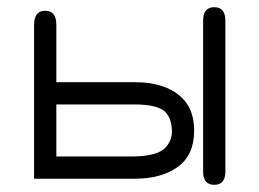

<svg xmlns="http://www.w3.org/2000/svg" viewBox="-20 -498 722 535"><path d="M546 -20V-440Q546 -478 577 -478Q608 -478 608 -440V-20Q608 17 577 17Q546 17 546 -20ZM355 0H75V-429Q75 -468 106 -468Q137 -468 137 -429V-269H355Q450 -269 495 -217Q521 -185 521 -134Q521 -66 475.5 -33Q430 0 355 0ZM137 -62H347Q422 -62 444 -90Q459 -109 459 -130Q459 -164 444 -182Q426 -207 353 -207H137Z"/></svg>

Font: Jura Medium
Style: Regular
Weight: 500
Designer: Daniel Johnson, Alexei Vanyashin
Foundry: Daniel Johnson
Version: Version 5.103